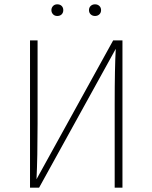

<svg xmlns="http://www.w3.org/2000/svg" viewBox="-20 -869 705 889"><path d="M547 0H511V-385Q511 -557 516 -643L161 0H119V-682H154V-296Q154 -139 149 -39L504 -682H547ZM400 -841.5Q408 -849 420 -849Q432 -849 440 -841.5Q448 -834 448 -822Q448 -810 440 -802.5Q432 -795 420 -795Q408 -795 400 -802.5Q392 -810 392 -822Q392 -834 400 -841.5ZM245 -849Q258 -849 265.5 -841.5Q273 -834 273 -822Q273 -810 265.5 -802.5Q258 -795 245 -795Q233 -795 225.5 -803Q218 -811 218 -822Q218 -833 225.5 -841Q233 -849 245 -849Z"/></svg>

Font: FiraSans
Style: Regular
Weight: 200
Designer: Carrois Corporate & Edenspiekermann AG
Foundry: Carrois Corporate GbR & Edenspiekermann AG
Version: Version 3.106;PS 003.106;hotconv 1.0.70;makeotf.lib2.5.58329